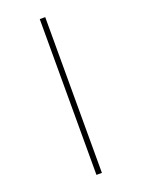

<svg xmlns="http://www.w3.org/2000/svg" viewBox="-182 -911 852 1156"><g transform="rotate(-20 244.5 -333.0)"><path d="M227 -832H262V166H227Z"/></g></svg>

Font: Noto Sans Gurmukhi SemiCondensed ExtraLight
Style: Regular
Weight: 200
Width: 4
Designer: Jelle Bosma - Monotype Design Team
Foundry: Monotype Imaging Inc.
Version: Version 2.004; ttfautohint (v1.8.4.7-5d5b)